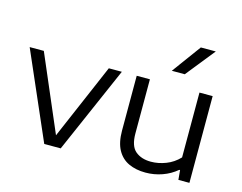

<svg xmlns="http://www.w3.org/2000/svg" viewBox="-109 -980 1463 1160"><g transform="rotate(15 622.5 -399.5)"><path d="M249 0 12.5 -542.5H101L304 -69L507.5 -542.5H589L352 0Z M884 9Q824 9 778.5 -12Q733 -33 707.5 -79Q682 -125 682 -200V-542.5H764.5V-204Q764.5 -125 801.5 -94Q838.5 -63 898.5 -63Q944.5 -63 991.5 -81Q1038.5 -99 1074.5 -137V-542.5H1157V0H1088L1082.5 -60H1077.5Q1038 -26.5 988 -8.8Q938 9 884 9ZM879 -626.5 1012 -808H1105.5L960 -626.5Z"/></g></svg>

Font: Encode Sans Expanded
Style: Regular
Weight: 400
Width: 7
Designer: Multiple Designers
Foundry: Impallari Type
Version: Version 3.000; ttfautohint (v1.8.3) -l 8 -r 50 -G 200 -x 14 